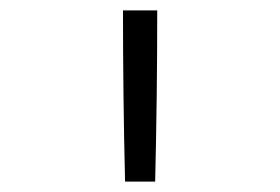

<svg xmlns="http://www.w3.org/2000/svg" viewBox="-20 -792 540 370"><path d="M221 -442Q219 -524 218 -606.5Q217 -689 217 -772H283Q283 -689 282 -606.5Q281 -524 279 -442Z"/></svg>

Font: Iosevka SS04 Light
Style: Regular
Weight: 300
Monospace: yes
Designer: Belleve Invis
Foundry: Belleve Invis
Version: Version 19.0.0; ttfautohint (v1.8.4)